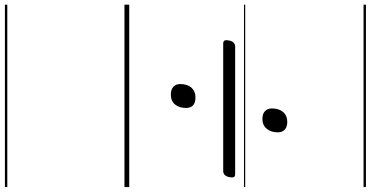

<svg xmlns="http://www.w3.org/2000/svg" viewBox="-394 -656 1550 803"><g transform="rotate(90 381.5 -255.0)"><path d="M163 -413Q153 -413 150 -419Q147 -425 150 -439Q156 -463 176 -463H709Q719 -463 721.5 -456.5Q724 -450 721 -437Q715 -413 696 -413ZM376 -194Q355 -194 343.5 -204.5Q332 -215 332 -233Q332 -263 347 -280Q362 -297 388 -297Q410 -297 421 -287Q432 -277 432 -258Q432 -229 417.5 -211.5Q403 -194 376 -194ZM478 -577Q456 -577 445 -588Q434 -599 434 -617Q434 -646 449 -663.5Q464 -681 490 -681Q511 -681 522.5 -670.5Q534 -660 534 -642Q534 -613 519 -595Q504 -577 478 -577ZM0 490H763V500H0ZM0 -20H763V0H0ZM0 -505H763V-500H0ZM0 -1010H763V-1000H0Z"/></g></svg>

Font: Playwrite AU QLD Guides
Style: Regular
Weight: 400
Designer: Veronika Burian, José Scaglione
Foundry: TypeTogether
Version: Version 1.003